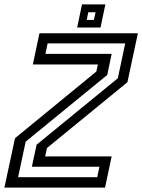

<svg xmlns="http://www.w3.org/2000/svg" viewBox="-42 -851 646 871"><path d="M40 -47H399L409 -94.5H102.5L124 -194.5L492.5 -496L526 -654H174L164 -606.5H464.5L444.5 -511L74.5 -208.5ZM-22 0 26 -224 395 -526.5 402 -558.5H107L137 -700H583.5L536 -478L171 -179.5L163 -141.5H464.5L434.5 0ZM308 -726 330 -831H436L414 -726ZM351.5 -760.5H384L391.5 -795.5H358.5Z"/></svg>

Font: Tourney Medium
Style: Italic
Weight: 500
Italic angle: -12°
Version: Version 1.015